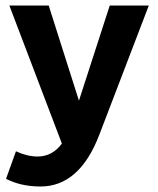

<svg xmlns="http://www.w3.org/2000/svg" viewBox="-20 -490 576 698"><path d="M127 188Q56 188 2 160L38 60Q79 79 117 79Q170 79 205 32L14 -470H157L267 -124L379 -470H521L341 0Q269 188 127 188Z"/></svg>

Font: Gantari
Style: Bold
Weight: 700
Designer: Anugrah Pasau
Foundry: Lafontype
Version: Version 1.000